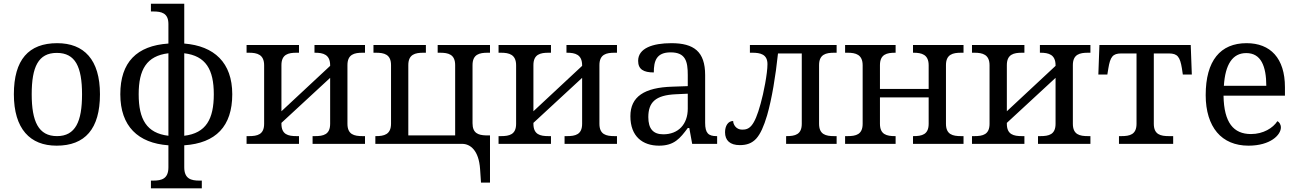

<svg xmlns="http://www.w3.org/2000/svg" viewBox="-20 -780 7037 1041"><path d="M522 -269C522 -362.8 500.5 -432.1 460.4 -478C420.4 -523.9 362.3 -545.9 290 -545.9C135.3 -545.9 55.2 -456.1 55.2 -269C55.2 -175.3 77.1 -105.5 117.2 -59.1C157.2 -12.7 214.8 9.8 287.1 9.8C440.9 9.8 522 -81.1 522 -269ZM151.9 -269C151.9 -417 187.5 -493.2 288.1 -493.2C338.4 -493.2 372.6 -474.1 394 -437C415.5 -399.4 424.8 -343.3 424.8 -269C424.8 -194.8 416 -138.2 394.5 -100.1C373 -62 339.4 -42 289.1 -42C188.5 -42 151.9 -121.6 151.9 -269Z M811 199.2H798.3V241.2H1074.2V199.2H1061C1016.6 199.2 979 189.9 979 127V7.8C1150.4 -3.9 1239.3 -95.2 1239.3 -269C1239.3 -440.4 1141.6 -530.8 979 -543.9V-759.8H798.3V-717.8H811C854.5 -717.8 893.1 -710 893.1 -649.9V-543.9C721.2 -532.2 632.3 -442.4 632.3 -269C632.3 -95.7 728.5 -3.9 893.1 7.8V127C893.1 189.5 856.4 199.2 811 199.2ZM731.9 -269C731.9 -402.8 774.9 -477.1 893.1 -491.2V-43.9C774.9 -58.1 731.9 -133.3 731.9 -269ZM979 -43.9V-491.2C1096.2 -477.1 1139.2 -402.8 1139.2 -269C1139.2 -134.3 1097.2 -58.1 979 -43.9Z M1959 -536.1H1685.1V-494.1H1688C1732.4 -494.1 1770 -484.4 1770 -425.8V-422.9L1505.9 -176.8V-426.8C1505.9 -485.8 1543.5 -494.1 1587.9 -494.1H1601.1V-536.1H1316.9V-494.1H1330.1C1374.5 -494.1 1412.1 -484.4 1412.1 -425.8V-108.9C1412.1 -50.3 1375.5 -42 1330.1 -42H1316.9V0H1601.1V-42H1587.9C1542.5 -42 1505.9 -50.3 1505.9 -108.9V-113.8L1770 -357.9V-108.9C1770 -50.3 1733.4 -42 1688 -42H1674.8V0H1959V-42H1945.8C1900.4 -42 1863.8 -50.3 1863.8 -108.9V-426.8C1863.8 -485.8 1901.4 -494.1 1945.8 -494.1H1959Z M2636.7 210V-45.9H2613.8C2573.2 -47.4 2542 -57.6 2542 -111.8V-426.8C2542 -485.8 2579.6 -494.1 2624 -494.1H2636.7V-536.1H2353V-494.1H2365.7C2410.2 -494.1 2447.8 -485.8 2447.8 -426.8V-45.9H2193.8V-426.8C2193.8 -485.8 2231.4 -494.1 2275.9 -494.1H2289.1V-536.1H2004.9V-494.1H2018.1C2062.5 -494.1 2100.1 -485.8 2100.1 -426.8V-109.9C2100.1 -49.8 2061.5 -42 2018.1 -42H2015.1V0H2485.8C2507.8 0 2530.3 8.8 2548.3 30.3C2566.4 51.8 2579.6 86.4 2583 137.2L2587.9 210Z M3325.2 -536.1H3051.3V-494.1H3054.2C3098.6 -494.1 3136.2 -484.4 3136.2 -425.8V-422.9L2872.1 -176.8V-426.8C2872.1 -485.8 2909.7 -494.1 2954.1 -494.1H2967.3V-536.1H2683.1V-494.1H2696.3C2740.7 -494.1 2778.3 -484.4 2778.3 -425.8V-108.9C2778.3 -50.3 2741.7 -42 2696.3 -42H2683.1V0H2967.3V-42H2954.1C2908.7 -42 2872.1 -50.3 2872.1 -108.9V-113.8L3136.2 -357.9V-108.9C3136.2 -50.3 3099.6 -42 3054.2 -42H3041V0H3325.2V-42H3312C3266.6 -42 3230 -50.3 3230 -108.9V-426.8C3230 -485.8 3267.6 -494.1 3312 -494.1H3325.2Z M3495.1 -145C3495.1 -184.1 3504.4 -214.4 3527.8 -234.9C3551.3 -255.4 3588.4 -266.6 3645 -269L3709 -272V-190.9C3709 -106 3657.7 -51.8 3576.2 -51.8C3521 -51.8 3495.1 -82.5 3495.1 -145ZM3397.9 -149.9C3397.9 -40 3464.4 9.8 3553.2 9.8C3636.2 9.8 3667.5 -30.3 3709 -85.9H3717.3L3732.9 0H3868.2V-42H3865.2C3821.3 -42 3803.2 -57.6 3803.2 -113.8V-373C3803.2 -500.5 3742.2 -545.9 3620.1 -545.9C3519 -545.9 3439.9 -518.6 3439.9 -450.2C3439.9 -403.8 3469.7 -387.2 3524.9 -387.2C3524.9 -449.2 3538.6 -496.1 3616.2 -496.1C3697.8 -496.1 3709 -446.3 3709 -373V-313L3626 -310.1C3473.1 -305.7 3397.9 -255.9 3397.9 -149.9Z M4141.1 -432.1C4141.1 -381.3 4120.1 -273.9 4104 -217.8C4086.9 -154.8 4071.3 -119.6 4055.2 -100.1C4039.1 -80.6 4022.9 -77.1 4003.9 -77.1C3970.2 -77.1 3955.1 -106 3955.1 -124C3927.7 -124 3911.1 -97.7 3911.1 -63C3911.1 -18.6 3938 6.8 3991.2 6.8C4028.3 6.8 4056.6 -2.9 4080.1 -28.3C4103 -53.7 4121.1 -94.2 4139.2 -154.8C4165 -244.6 4185.1 -366.7 4198.2 -490.2H4327.1V-108.9C4327.1 -50.3 4290.5 -42 4245.1 -42H4242.2V0H4516.1V-42H4502.9C4457.5 -42 4420.9 -50.3 4420.9 -108.9V-426.8C4420.9 -485.8 4458.5 -494.1 4502.9 -494.1H4516.1V-536.1H4045.9V-494.1H4059.1C4102.5 -494.1 4141.1 -485.8 4141.1 -432.1Z M5204.1 -536.1H4930.2V-494.1H4933.1C4977.5 -494.1 5015.1 -484.4 5015.1 -425.8V-297.9H4751V-426.8C4751 -485.8 4788.6 -494.1 4833 -494.1H4835.9V-536.1H4562V-494.1H4575.2C4619.6 -494.1 4657.2 -484.4 4657.2 -425.8V-108.9C4657.2 -50.3 4620.6 -42 4575.2 -42H4562V0H4835.9V-42H4833C4787.6 -42 4751 -50.3 4751 -108.9V-252H5015.1V-108.9C5015.1 -50.3 4978.5 -42 4933.1 -42H4930.2V0H5204.1V-42H5190.9C5145.5 -42 5108.9 -50.3 5108.9 -108.9V-426.8C5108.9 -485.8 5146.5 -494.1 5190.9 -494.1H5204.1Z M5892.1 -536.1H5618.2V-494.1H5621.1C5665.5 -494.1 5703.1 -484.4 5703.1 -425.8V-422.9L5439 -176.8V-426.8C5439 -485.8 5476.6 -494.1 5521 -494.1H5534.2V-536.1H5250V-494.1H5263.2C5307.6 -494.1 5345.2 -484.4 5345.2 -425.8V-108.9C5345.2 -50.3 5308.6 -42 5263.2 -42H5250V0H5534.2V-42H5521C5475.6 -42 5439 -50.3 5439 -108.9V-113.8L5703.1 -357.9V-108.9C5703.1 -50.3 5666.5 -42 5621.1 -42H5607.9V0H5892.1V-42H5878.9C5833.5 -42 5796.9 -50.3 5796.9 -108.9V-426.8C5796.9 -485.8 5834.5 -494.1 5878.9 -494.1H5892.1Z M6436 -536.1H5940.9L5935.1 -376H5983.9L5989.3 -409.2C5999.5 -471.7 6013.2 -490.2 6059.1 -490.2H6142.1V-108.9C6142.1 -50.3 6105.5 -42 6060.1 -42H6046.9V0H6340.8V-42H6317.9C6272.5 -42 6235.8 -50.3 6235.8 -108.9V-490.2H6317.9C6364.7 -490.2 6377.9 -471.2 6388.2 -409.2L6393.1 -376H6441.9Z M6736.8 -492.2C6777.3 -492.2 6804.2 -474.6 6821.3 -443.4C6838.4 -412.1 6845.7 -367.7 6845.7 -314.9H6615.7C6623 -430.7 6662.6 -492.2 6736.8 -492.2ZM6517.1 -264.2C6517.1 -177.7 6539.1 -108.9 6578.6 -62C6618.2 -15.1 6676.8 9.8 6749 9.8C6868.7 9.8 6924.8 -48.8 6924.8 -88.9C6924.8 -106 6915 -119.1 6905.8 -123C6882.3 -86.4 6829.6 -53.2 6762.7 -53.2C6668 -53.2 6616.2 -114.7 6613.8 -261.2H6946.8V-307.1C6946.8 -464.8 6867.7 -545.9 6738.8 -545.9C6596.7 -545.9 6517.1 -451.2 6517.1 -264.2Z"/></svg>

Font: The Erased English
Style: Regular
Weight: 400
Designer: Monotype Design team + ligartures altered by 180 Amsterdam
Foundry: Monotype Imaging Inc.
Version: Version 1.030;Glyphs 3.1.2 (3151)